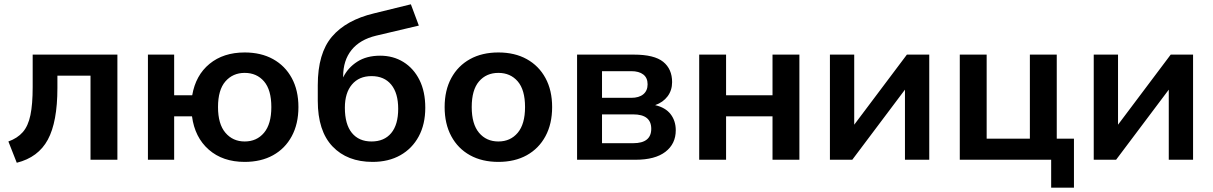

<svg xmlns="http://www.w3.org/2000/svg" viewBox="-20 -743 5640 893"><path d="M58 14 19 -85Q61 -100 86 -128.5Q111 -157 121.5 -207.5Q132 -258 132 -338V-489H526V0H401V-391H247V-334Q247 -176 202.5 -93.5Q158 -11 58 14Z M1118 10Q1016 10 951 -47Q886 -104 873 -202H790V0H668V-489H790V-300H874Q890 -393 954.5 -446Q1019 -499 1118 -499Q1194 -499 1250 -468Q1306 -437 1337 -380Q1368 -323 1368 -245Q1368 -167 1337 -109.5Q1306 -52 1250 -21Q1194 10 1118 10ZM1118 -85Q1174 -85 1208 -125.5Q1242 -166 1242 -245Q1242 -325 1208 -364.5Q1174 -404 1118 -404Q1063 -404 1028.5 -364.5Q994 -325 994 -245Q994 -166 1028.5 -125.5Q1063 -85 1118 -85Z M1713 10Q1595 10 1526.5 -62Q1458 -134 1458 -274V-347Q1458 -495 1524 -572.5Q1590 -650 1720 -681L1891 -723L1928 -624L1729 -577Q1654 -559 1615 -510.5Q1576 -462 1576 -388V-383Q1598 -428 1641.5 -456Q1685 -484 1748 -484Q1809 -484 1856.5 -454.5Q1904 -425 1931 -371Q1958 -317 1958 -242Q1958 -165 1927.5 -108.5Q1897 -52 1842 -21Q1787 10 1713 10ZM1708 -85Q1767 -85 1799.5 -124Q1832 -163 1832 -237Q1832 -310 1799.5 -349.5Q1767 -389 1708 -389Q1650 -389 1617 -350Q1584 -311 1584 -242Q1584 -165 1616.5 -125Q1649 -85 1708 -85Z M2298 10Q2222 10 2166 -21Q2110 -52 2079 -109.5Q2048 -167 2048 -245Q2048 -323 2079 -380Q2110 -437 2166 -468Q2222 -499 2298 -499Q2374 -499 2430 -468Q2486 -437 2517 -380Q2548 -323 2548 -245Q2548 -167 2517 -109.5Q2486 -52 2430 -21Q2374 10 2298 10ZM2298 -85Q2354 -85 2388 -125.5Q2422 -166 2422 -245Q2422 -325 2388 -364.5Q2354 -404 2298 -404Q2242 -404 2208 -364.5Q2174 -325 2174 -245Q2174 -166 2208 -125.5Q2242 -85 2298 -85Z M2664 0V-489H2928Q3023 -489 3064.5 -455.5Q3106 -422 3106 -361Q3106 -323 3085 -295Q3064 -267 3027 -254Q3075 -243 3099 -212Q3123 -181 3123 -137Q3123 -74 3075 -37Q3027 0 2936 0ZM2780 -288H2916Q2952 -288 2972 -304.5Q2992 -321 2992 -351Q2992 -381 2972 -396.5Q2952 -412 2916 -412H2780ZM2780 -77H2925Q3009 -77 3009 -144Q3009 -211 2925 -211H2780Z M3232 0V-489H3357V-300H3573V-489H3698V0H3573V-202H3357V0Z M3840 0V-489H3953V-163L4198 -489H4302V0H4189V-326L3944 0Z M4869 130V0H4444V-489H4569V-98H4770V-489H4895V-98H4975V130Z M5067 0V-489H5180V-163L5425 -489H5529V0H5416V-326L5171 0Z"/></svg>

Font: Nunito Sans
Style: Bold
Weight: 700
Designer: Vernon Adams
Foundry: Vernon Adams
Version: Version 3.101; ttfautohint (v1.8.4.7-5d5b);gftools[0.9.27]